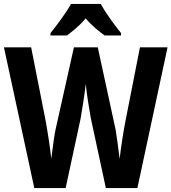

<svg xmlns="http://www.w3.org/2000/svg" viewBox="-29 -954 870 974"><path d="M482 -934H331C310 -894 259 -825 227 -786V-774H311C335 -793 375 -823 406 -861C435 -824 475 -794 502 -774H585V-786C548 -832 506 -890 482 -934ZM821 -714H681L608 -343C597 -286 584 -204 578 -148C572 -196 563 -264 558 -294L467 -714H346L252 -293C246 -264 237 -195 231 -148C226 -203 212 -289 202 -344L129 -714H-9L145 0H304L380 -353C388 -396 401 -483 406 -528C411 -471 426 -389 432 -353L508 0H668Z"/></svg>

Font: Noto Sans Sinhala Condensed
Style: Bold
Weight: 700
Width: 3
Designer: Jelle Bosma - Monotype Design Team
Foundry: Monotype Imaging Inc.
Version: Version 2.006